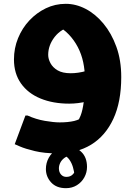

<svg xmlns="http://www.w3.org/2000/svg" viewBox="-20 -541 707 1004"><path d="M279 261Q212 261 162 249Q112 237 84.5 225Q57 213 57 213L113 63H124Q168 83 214.5 91Q261 99 292 99Q336 99 368 91.5Q400 84 427 61L379 107Q391 90 401.5 63.5Q412 37 418 -8.5Q424 -54 424 -128Q424 -174 415 -216Q406 -258 387 -294.5Q368 -331 340 -360.5Q312 -390 273 -410L361 -406Q299 -391 265.5 -347.5Q232 -304 232 -254Q232 -233 244 -210.5Q256 -188 281.5 -173Q307 -158 350 -158Q369 -158 389.5 -161Q410 -164 431 -170L437 -11Q413 -5 389 -2Q365 1 342 1Q257 1 191.5 -26Q126 -53 89.5 -105Q53 -157 53 -230Q53 -289 74.5 -341.5Q96 -394 133.5 -434Q171 -474 219.5 -497.5Q268 -521 324 -521Q377 -521 428 -494.5Q479 -468 521 -417.5Q563 -367 588.5 -296.5Q614 -226 614 -138Q614 -8 572.5 81Q531 170 456.5 215.5Q382 261 279 261ZM336 224Q374 224 404.5 252.5Q435 281 435 332Q435 361 421 386.5Q407 412 382 427.5Q357 443 325 443Q275 443 247.5 413Q220 383 220 343Q220 311 235 284Q250 257 276.5 240.5Q303 224 336 224ZM354 272Q331 274 316.5 285Q302 296 295 310.5Q288 325 288 339Q288 359 299 371.5Q310 384 327 384Q348 384 360.5 371Q373 358 380 341Q387 324 391 312L368 407Q371 396 369.5 376Q368 356 361.5 333.5Q355 311 342.5 293.5Q330 276 310 268Z"/></svg>

Font: Kufam ExtraBold
Style: Regular
Weight: 800
Designer: Wael Morcos, Artur Schmal
Foundry: Original Type
Version: Version 1.300; ttfautohint (v1.8.3)